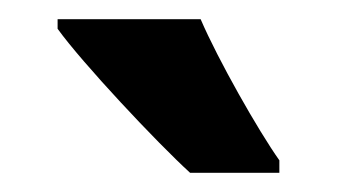

<svg xmlns="http://www.w3.org/2000/svg" viewBox="-20 -786 351 200"><path d="M189 -766H40V-756C66 -720 143 -638 178 -606H271V-619C249 -650 207 -724 189 -766Z"/></svg>

Font: Noto Sans Hebrew ExtraCondensed
Style: Bold
Weight: 700
Width: 2
Designer: Monotype Design Team
Foundry: Monotype Imaging Inc.
Version: Version 2.004